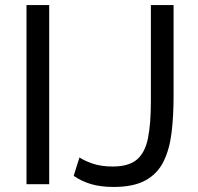

<svg xmlns="http://www.w3.org/2000/svg" viewBox="-20 -730 785 761"><path d="M85 0V-710H175V0ZM295 -106Q314 -93 347.5 -81.5Q381 -70 427 -70Q490 -70 522.5 -97.5Q555 -125 566.5 -182Q578 -239 578 -329V-710H668V-349Q668 -270 660 -204Q652 -138 628 -89.5Q604 -41 556.5 -15Q509 11 430 11Q380 11 342 0Q304 -11 272 -33Z"/></svg>

Font: Raleway Medium
Style: Regular
Weight: 500
Designer: Matt McInerney, Pablo Impallari, Rodrigo Fuenzalida
Foundry: Matt McInerney, Pablo Impallari, Rodrigo Fuenzalida
Version: Version 4.026